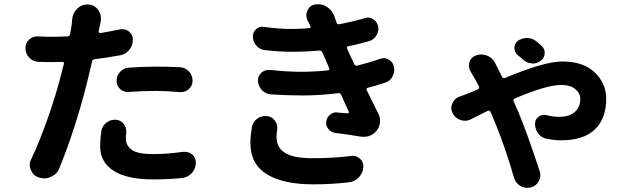

<svg xmlns="http://www.w3.org/2000/svg" viewBox="-20 -822 3040 911"><path d="M590.8 -385.7Q587.9 -385.7 585.9 -385.7Q565.4 -385.7 549.8 -399.4Q533.2 -415 533.2 -438.5Q533.2 -462.9 549.8 -481Q566.4 -499 590.8 -501Q658.2 -505.9 721.7 -505.9Q782.2 -505.9 835 -502.9Q860.4 -501 877 -482.4Q893.6 -463.9 893.6 -439.5Q893.6 -414.1 875 -398.4Q858.4 -384.8 838.9 -384.8Q835.9 -384.8 832 -384.8Q770.5 -390.6 722.7 -390.6Q656.2 -390.6 590.8 -385.7ZM549.8 -682.6Q555.7 -683.6 560.5 -683.6Q577.1 -683.6 591.8 -672.9Q610.4 -657.2 610.4 -633.8Q610.4 -606.4 593.3 -585.4Q576.2 -564.5 549.8 -559.6Q497.1 -549.8 428.7 -541Q418.9 -540 417 -530.3Q410.2 -501 388.7 -413.1Q334 -201.2 261.7 -24.4Q251 4.9 221.7 16.6Q206.1 24.4 189.5 24.4Q176.8 24.4 163.1 19.5Q136.7 10.7 126 -16.6Q121.1 -28.3 121.1 -40Q121.1 -54.7 128.9 -68.4Q166 -146.5 203.6 -252.4Q241.2 -358.4 264.6 -447.3Q271.5 -472.7 283.2 -519.5Q284.2 -523.4 282.2 -525.9Q280.3 -528.3 276.4 -528.3Q241.2 -527.3 221.7 -527.3Q192.4 -527.3 164.1 -528.3Q137.7 -529.3 119.1 -547.9Q100.6 -567.4 100.6 -594.7Q100.6 -618.2 118.2 -633.8Q134.8 -649.4 156.2 -649.4Q158.2 -649.4 161.1 -649.4Q190.4 -647.5 222.7 -647.5Q261.7 -647.5 300.8 -649.4Q311.5 -650.4 312.5 -660.2Q317.4 -684.6 320.3 -706.1Q321.3 -717.8 322.3 -729.5Q325.2 -760.7 346.7 -781.2Q367.2 -800.8 393.6 -800.8Q396.5 -800.8 399.4 -800.8Q428.7 -798.8 446.3 -774.4Q459 -755.9 459 -735.4Q459 -728.5 458 -720.7Q456.1 -710.9 454.1 -702.1L448.2 -673.8Q447.3 -669.9 449.7 -667.5Q452.1 -665 456.1 -665Q502 -672.9 549.8 -682.6ZM460.9 -200.2Q464.8 -225.6 485.4 -240.2Q502.9 -253.9 524.4 -253.9Q528.3 -253.9 531.2 -253.9Q554.7 -251 568.4 -232.4Q579.1 -216.8 579.1 -198.2Q579.1 -194.3 579.1 -189.5Q577.1 -175.8 577.1 -166Q577.1 -130.9 605.5 -110.8Q633.8 -90.8 707 -90.8Q771.5 -90.8 849.6 -101.6Q853.5 -101.6 857.4 -101.6Q877 -101.6 892.6 -88.9Q909.2 -73.2 909.2 -50.8Q909.2 -21.5 889.6 0Q871.1 19.5 844.7 22.5Q777.3 29.3 706.1 29.3Q583 29.3 519 -11.7Q455.1 -52.7 455.1 -127.9Q455.1 -160.2 460.9 -200.2Z M1174.8 -216.8Q1178.7 -242.2 1199.2 -257.8Q1216.8 -271.5 1239.3 -271.5Q1242.2 -271.5 1245.1 -271.5Q1269.5 -269.5 1284.2 -250Q1295.9 -234.4 1295.9 -214.8Q1295.9 -210.9 1294.9 -206.1Q1292 -185.5 1292 -171.9Q1292 -123 1331.5 -97.2Q1371.1 -71.3 1462.9 -71.3Q1560.5 -71.3 1645.5 -82Q1649.4 -83 1653.3 -83Q1671.9 -83 1687.5 -69.3Q1704.1 -54.7 1704.1 -33.2Q1704.1 -3.9 1682.6 19.5Q1663.1 40 1635.7 43Q1552.7 52.7 1466.8 52.7Q1323.2 52.7 1245.6 4.4Q1168 -43.9 1168 -144.5Q1168 -174.8 1174.8 -216.8ZM1781.2 -542Q1790 -545.9 1799.8 -545.9Q1811.5 -545.9 1823.2 -540Q1842.8 -529.3 1848.6 -507.8Q1850.6 -499 1850.6 -491.2Q1850.6 -474.6 1842.8 -460Q1832 -437.5 1807.6 -429.7Q1770.5 -417 1724.6 -405.3Q1720.7 -404.3 1719.2 -400.9Q1717.8 -397.5 1719.7 -394.5Q1749 -334 1775.4 -282.2Q1783.2 -266.6 1783.2 -249Q1783.2 -245.1 1783.2 -241.2Q1781.2 -219.7 1767.6 -203.1Q1743.2 -172.9 1707 -172.9Q1699.2 -172.9 1691.4 -173.8Q1632.8 -183.6 1570.3 -191.4Q1550.8 -194.3 1538.1 -210Q1527.3 -223.6 1527.3 -240.2Q1527.3 -242.2 1528.3 -245.1Q1530.3 -265.6 1545.9 -277.3Q1558.6 -289.1 1576.2 -289.1Q1578.1 -289.1 1580.1 -288.1Q1618.2 -285.2 1628.9 -284.2Q1632.8 -284.2 1634.8 -286.6Q1636.7 -289.1 1634.8 -292L1598.6 -372.1Q1594.7 -380.9 1585 -379.9Q1498 -369.1 1418 -369.1Q1346.7 -369.1 1265.6 -374Q1240.2 -376 1222.7 -394.5Q1204.1 -414.1 1204.1 -440.4Q1204.1 -461.9 1220.7 -477.5Q1235.4 -490.2 1254.9 -490.2Q1257.8 -490.2 1260.7 -490.2Q1342.8 -481.4 1409.2 -481.4Q1473.6 -481.4 1536.1 -488.3Q1540 -488.3 1542 -491.7Q1543.9 -495.1 1542 -498Q1539.1 -504.9 1533.2 -519Q1527.3 -533.2 1524.4 -540L1508.8 -574.2Q1504.9 -583 1495.1 -582Q1426.8 -576.2 1372.1 -576.2Q1308.6 -576.2 1238.3 -584Q1213.9 -585.9 1197.3 -604.5Q1179.7 -624 1179.7 -649.4Q1179.7 -669.9 1195.3 -683.6Q1208 -695.3 1225.6 -695.3Q1229.5 -695.3 1232.4 -694.3Q1304.7 -684.6 1361.3 -684.6Q1408.2 -684.6 1447.3 -688.5Q1451.2 -688.5 1453.1 -691.4Q1455.1 -694.3 1453.1 -698.2Q1444.3 -714.8 1439.5 -724.6Q1433.6 -736.3 1433.6 -749Q1433.6 -760.7 1438.5 -771.5Q1449.2 -795.9 1474.6 -800.8Q1482.4 -801.8 1490.2 -801.8Q1511.7 -801.8 1530.3 -790Q1556.6 -773.4 1566.4 -745.1Q1571.3 -730.5 1577.1 -713.9Q1580.1 -705.1 1589.8 -707Q1656.2 -719.7 1709 -735.4Q1717.8 -738.3 1725.6 -738.3Q1738.3 -738.3 1750 -731.4Q1768.6 -720.7 1773.4 -699.2Q1775.4 -692.4 1775.4 -685.5Q1775.4 -669.9 1766.6 -655.3Q1754.9 -633.8 1732.4 -627Q1684.6 -613.3 1632.8 -602.5Q1628.9 -602.5 1627 -599.1Q1625 -595.7 1627 -591.8L1636.7 -569.3Q1644.5 -552.7 1661.1 -517.6Q1665 -508.8 1674.8 -510.7Q1730.5 -524.4 1781.2 -542Z M2550.8 -603.5Q2564.5 -589.8 2564.5 -571.3Q2564.5 -546.9 2544.9 -533.2Q2528.3 -520.5 2507.8 -520.5Q2504.9 -520.5 2502.9 -521.5Q2479.5 -522.5 2461.9 -539.1Q2449.2 -549.8 2435.5 -561.5Q2420.9 -574.2 2420.9 -594.7Q2420.9 -615.2 2436.5 -627.9Q2456.1 -641.6 2480.5 -641.6Q2505.9 -641.6 2524.4 -626Q2538.1 -615.2 2550.8 -603.5ZM2213.9 -481.4Q2205.1 -495.1 2205.1 -509.8Q2205.1 -517.6 2207 -526.4Q2213.9 -549.8 2237.3 -558.6Q2250 -563.5 2263.2 -563.5Q2276.4 -563.5 2290 -558.6Q2316.4 -548.8 2329.1 -523.4L2362.3 -457Q2367.2 -448.2 2376 -452.1Q2562.5 -530.3 2647.5 -530.3Q2748 -530.3 2802.2 -478Q2856.4 -425.8 2856.4 -353.5Q2856.4 -259.8 2802.7 -208Q2749 -156.2 2640.6 -156.2Q2610.4 -156.2 2571.3 -164.1Q2546.9 -169.9 2532.2 -190.4Q2518.6 -210 2518.6 -234.4Q2518.6 -256.8 2536.1 -268.6Q2547.9 -277.3 2561.5 -277.3Q2567.4 -277.3 2574.2 -275.4Q2605.5 -267.6 2631.8 -267.6Q2680.7 -267.6 2707 -290.5Q2733.4 -313.5 2733.4 -352.5Q2733.4 -379.9 2709.5 -399.4Q2685.5 -418.9 2642.6 -418.9Q2573.2 -418.9 2421.9 -354.5Q2413.1 -350.6 2417 -341.8Q2435.5 -298.8 2438.5 -293Q2480.5 -193.4 2541 -8.8Q2543.9 1 2543.9 9.8Q2543.9 24.4 2536.1 38.1Q2523.4 61.5 2498 67.4Q2490.2 69.3 2481.4 69.3Q2464.8 69.3 2449.2 60.5Q2426.8 46.9 2418.9 21.5Q2377 -125 2327.1 -245.1Q2315.4 -272.5 2307.6 -291Q2302.7 -299.8 2293.9 -295.9Q2284.2 -291 2213.9 -255.9Q2200.2 -249 2185.5 -249Q2174.8 -249 2164.1 -252.9Q2138.7 -261.7 2127 -286.1Q2121.1 -298.8 2121.1 -310.5Q2121.1 -321.3 2127 -333Q2137.7 -356.4 2162.1 -364.3Q2177.7 -370.1 2186.5 -373Q2248 -397.5 2248 -398.4Q2256.8 -402.3 2252.9 -411.1Q2235.4 -445.3 2222.7 -465.8Q2218.8 -473.6 2213.9 -481.4Z"/></svg>

Font: Gen Jyuu GothicX Bold
Style: Bold
Weight: 700
Designer: Ryoko NISHIZUKA (kana &amp; ideographs); Paul D. Hunt (Latin, Greek &amp; Cyrillic); Wenlong ZHANG (bopomofo); Sandoll C
Version: Version 1.058.20140828